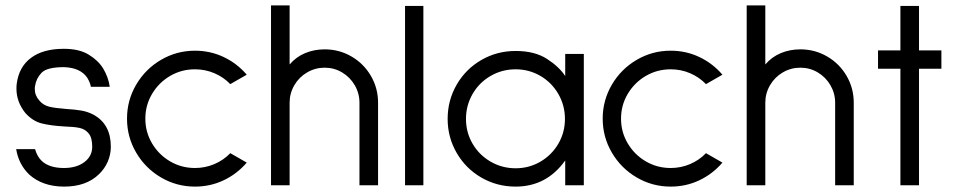

<svg xmlns="http://www.w3.org/2000/svg" viewBox="-20 -687 3551 712"><path d="M135 -90Q163 -64 217 -64Q264 -64 293 -86Q322 -108 322 -143Q322 -176 309 -192Q296 -208 275.5 -212.5Q255 -217 219 -218Q167 -221 134 -229.5Q101 -238 74 -268Q41 -309 41 -358Q41 -370 42 -376Q50 -439 95 -472.5Q140 -506 216 -506H217Q273 -506 308 -485Q343 -464 362 -434Q382 -401 387 -365H317Q315 -379 304 -398Q279 -436 217 -438Q154 -438 134 -417Q114 -396 110 -368Q109 -364 109 -357Q109 -333 126 -314Q140 -297 162 -291.5Q184 -286 225 -283Q258 -281 281.5 -277Q305 -273 326 -262Q391 -227 391 -143Q391 -114 379.5 -87.5Q368 -61 347 -41Q300 5 218 5Q138 5 88 -40Q49 -78 40 -134H110Q118 -106 135 -90Z M895 -84Q859 -42 809.5 -18.5Q760 5 703 5Q635 5 577 -29Q519 -63 485 -121Q451 -179 451 -247Q451 -315 485 -373Q519 -431 577 -465Q635 -499 703 -499Q760 -499 809.5 -475.5Q859 -452 895 -410L834 -375Q809 -401 775 -415.5Q741 -430 703 -430Q653 -430 611 -405.5Q569 -381 544 -339Q519 -297 519 -247Q519 -197 544 -155Q569 -113 611 -88.5Q653 -64 703 -64Q741 -64 775 -78.5Q809 -93 834 -119Z M1382 -306V0H1313V-306Q1313 -341 1295.5 -371Q1278 -401 1248.5 -418.5Q1219 -436 1184 -436Q1149 -436 1119 -418.5Q1089 -401 1071.5 -371Q1054 -341 1054 -306V0H985V-667H1054V-448Q1078 -476 1111.5 -490Q1145 -504 1184 -504Q1238 -504 1283.5 -477.5Q1329 -451 1355.5 -405.5Q1382 -360 1382 -306Z M1550 -665V0H1482V-665Z M2145 -487V0H2076V-92Q2007 5 1892 5Q1823 5 1765 -28.5Q1707 -62 1673.5 -120Q1640 -178 1640 -246Q1640 -315 1673.5 -373Q1707 -431 1765 -464.5Q1823 -498 1892 -498Q1963 -498 2008.5 -468.5Q2054 -439 2076 -405V-487ZM2075 -246Q2075 -296 2050.5 -338.5Q2026 -381 1984 -405.5Q1942 -430 1892 -430Q1842 -430 1799.5 -405.5Q1757 -381 1732.5 -338.5Q1708 -296 1708 -246Q1708 -196 1732.5 -154Q1757 -112 1799.5 -87.5Q1842 -63 1892 -63Q1942 -63 1984 -87.5Q2026 -112 2050.5 -154Q2075 -196 2075 -246Z M2659 -84Q2623 -42 2573.5 -18.5Q2524 5 2467 5Q2399 5 2341 -29Q2283 -63 2249 -121Q2215 -179 2215 -247Q2215 -315 2249 -373Q2283 -431 2341 -465Q2399 -499 2467 -499Q2524 -499 2573.5 -475.5Q2623 -452 2659 -410L2598 -375Q2573 -401 2539 -415.5Q2505 -430 2467 -430Q2417 -430 2375 -405.5Q2333 -381 2308 -339Q2283 -297 2283 -247Q2283 -197 2308 -155Q2333 -113 2375 -88.5Q2417 -64 2467 -64Q2505 -64 2539 -78.5Q2573 -93 2598 -119Z M3146 -306V0H3077V-306Q3077 -341 3059.5 -371Q3042 -401 3012.5 -418.5Q2983 -436 2948 -436Q2913 -436 2883 -418.5Q2853 -401 2835.5 -371Q2818 -341 2818 -306V0H2749V-667H2818V-448Q2842 -476 2875.5 -490Q2909 -504 2948 -504Q3002 -504 3047.5 -477.5Q3093 -451 3119.5 -405.5Q3146 -360 3146 -306Z M3471 -432H3388V0H3319V-432H3236V-500H3319V-665H3388V-500H3471Z"/></svg>

Font: Sulphur Point
Style: Regular
Weight: 400
Designer: Noponies / Dale Sattler
Foundry: Noponies
Version: Version 1.000; ttfautohint (v1.8)